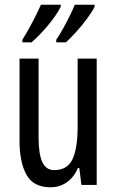

<svg xmlns="http://www.w3.org/2000/svg" viewBox="-20 -786 496 816"><path d="M391 -537V0H326L317 -72H311Q294 -32 263.5 -11Q233 10 195 10Q122 10 92.5 -43.5Q63 -97 63 -187V-537H144V-202Q144 -131 160 -97Q176 -63 210 -63Q266 -63 288 -109Q310 -155 310 -251V-537ZM382 -757Q371 -735 349.5 -706Q328 -677 303.5 -650Q279 -623 260 -606H219V-617Q234 -639 250 -668Q266 -697 279 -724Q292 -751 298 -766H382ZM238 -757Q221 -723 185.5 -680Q150 -637 114 -606H75V-617Q90 -641 105.5 -669Q121 -697 134 -723.5Q147 -750 154 -766H238Z"/></svg>

Font: Noto Sans Lao UI ExtCond
Style: Regular
Weight: 400
Width: 2
Designer: Monotype Design Team
Foundry: Monotype Imaging Inc.
Version: Version 2.000; ttfautohint (v1.8.4.7-5d5b)